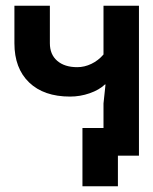

<svg xmlns="http://www.w3.org/2000/svg" viewBox="-20 -540 532 666"><path d="M389 106H266V-96H339V-181L346 -247H344Q324 -228 291 -216.5Q258 -205 223 -205Q132 -205 81 -254Q30 -303 30 -390V-520H153V-390Q153 -351 178.5 -329Q204 -307 248 -307Q273 -307 297 -318.5Q321 -330 339 -351V-520H462V0H389Z"/></svg>

Font: Non Bureau Medium
Style: Regular
Weight: 500
Designer: Jona Saucedo
Foundry: Non Foundry
Version: Version 1.000; ttfautohint (v1.8.4)